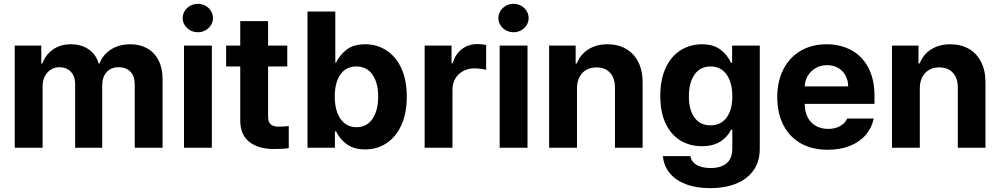

<svg xmlns="http://www.w3.org/2000/svg" viewBox="-20 -767 5193 997"><path d="M56.6 -530.3H194.3V-437.5H200.2Q217.3 -483.9 255.9 -510.5Q294.4 -537.1 347.7 -537.1Q402.3 -537.1 440.7 -510.5Q479 -483.9 492.2 -437.5H497.1Q514.2 -483.4 556.6 -510.3Q599.1 -537.1 657.2 -537.1Q706.5 -537.1 744.4 -515.9Q782.2 -494.6 803.2 -453.9Q824.2 -413.1 824.2 -356.4V0H679.7V-328.1Q679.7 -372.1 657 -395Q634.3 -418 596.7 -418Q556.2 -418 533.4 -392.3Q510.7 -366.7 510.7 -324.2V0H370.1V-332Q370.1 -371.1 347.7 -394.5Q325.2 -418 288.1 -418Q263.7 -418 243.9 -405.5Q224.1 -393.1 212.6 -370.6Q201.2 -348.1 201.2 -318.4V0H56.6Z M935.5 -530.3H1080.1V0H935.5ZM928.7 -672.9Q928.7 -692.9 939.2 -710Q949.7 -727.1 968 -737.1Q986.3 -747.1 1007.8 -747.1Q1028.8 -747.1 1046.9 -737.1Q1064.9 -727.1 1075.4 -710Q1085.9 -692.9 1085.9 -672.9Q1085.9 -653.3 1075.4 -636.5Q1064.9 -619.6 1046.9 -609.6Q1028.8 -599.6 1007.8 -599.6Q986.3 -599.6 968 -609.6Q949.7 -619.6 939.2 -636.5Q928.7 -653.3 928.7 -672.9Z M1471.7 -421.9H1372.1V-163.1Q1372.1 -133.8 1384.8 -122.1Q1397.5 -110.4 1421.9 -109.4Q1453.1 -109.4 1479.5 -112.3V2Q1453.6 6.8 1402.3 6.8Q1320.8 6.8 1273.9 -30.8Q1227.1 -68.4 1227.5 -142.6V-421.9H1154.3V-530.3H1227.5V-657.2H1372.1V-530.3H1471.7Z M1576.7 -707H1721.2V-441.4H1725.1Q1744.1 -481.9 1780.3 -509.5Q1816.4 -537.1 1876.5 -537.1Q1936.5 -537.1 1985.6 -506.1Q2034.7 -475.1 2063.5 -413.8Q2092.3 -352.5 2092.3 -264.6Q2092.3 -178.7 2064 -116.9Q2035.6 -55.2 1986.8 -23.2Q1938 8.8 1876.5 8.8Q1817.4 8.8 1780.5 -18.3Q1743.7 -45.4 1725.1 -85H1719.2V0H1576.7ZM1830.6 -106.4Q1884.8 -106.4 1914.3 -149.9Q1943.8 -193.4 1943.8 -265.6Q1943.8 -336.9 1914.3 -379.4Q1884.8 -421.9 1830.6 -421.9Q1776.9 -421.9 1747.6 -380.1Q1718.3 -338.4 1718.3 -265.6Q1718.3 -217.8 1731.4 -181.9Q1744.6 -146 1770 -126.2Q1795.4 -106.4 1830.6 -106.4Z M2185.1 -530.3H2324.7V-438.5H2330.6Q2344.7 -486.8 2378.9 -512.5Q2413.1 -538.1 2458.5 -538.1Q2483.4 -538.1 2504.4 -533.2V-404.3Q2493.7 -407.2 2475.6 -409.7Q2457.5 -412.1 2442.9 -412.1Q2410.6 -412.1 2384.8 -397.9Q2358.9 -383.8 2344.2 -358.6Q2329.6 -333.5 2329.6 -301.8V0H2185.1Z M2574.7 -530.3H2719.2V0H2574.7ZM2567.9 -672.9Q2567.9 -692.9 2578.4 -710Q2588.9 -727.1 2607.2 -737.1Q2625.5 -747.1 2647 -747.1Q2668 -747.1 2686 -737.1Q2704.1 -727.1 2714.6 -710Q2725.1 -692.9 2725.1 -672.9Q2725.1 -653.3 2714.6 -636.5Q2704.1 -619.6 2686 -609.6Q2668 -599.6 2647 -599.6Q2625.5 -599.6 2607.2 -609.6Q2588.9 -619.6 2578.4 -636.5Q2567.9 -653.3 2567.9 -672.9Z M2976.1 0H2831.5V-530.3H2969.2V-437.5H2975.1Q2993.7 -484.4 3035.2 -510.7Q3076.7 -537.1 3134.3 -537.1Q3189.5 -537.1 3231 -513.2Q3272.5 -489.3 3294.9 -444.1Q3317.4 -398.9 3316.9 -337.9V0H3173.3V-312.5Q3173.3 -361.3 3147.9 -389.2Q3122.6 -417 3077.6 -417Q3031.2 -417 3003.7 -387.7Q2976.1 -358.4 2976.1 -306.6Z M3422.4 43.9H3564.9Q3570.8 74.7 3598.4 90.1Q3626 105.5 3670.4 105.5Q3723.6 105.5 3753.2 80.8Q3782.7 56.2 3782.7 2.9V-93.8H3775.9Q3759.3 -57.1 3721.4 -32.5Q3683.6 -7.8 3624.5 -7.8Q3563 -7.8 3514.2 -36.9Q3465.3 -65.9 3437 -124.5Q3408.7 -183.1 3408.7 -268.6Q3408.7 -355.5 3437.5 -416Q3466.3 -476.6 3515.4 -506.8Q3564.5 -537.1 3624.5 -537.1Q3684.6 -537.1 3721.2 -509.3Q3757.8 -481.4 3775.9 -441.4H3781.7V-530.3H3925.3V5.9Q3925.3 71.8 3892.6 117.7Q3859.9 163.6 3801.8 186.8Q3743.7 210 3667.5 210Q3595.2 210 3541.5 189.5Q3487.8 168.9 3457.3 131.6Q3426.8 94.2 3422.4 43.9ZM3782.7 -266.6Q3782.7 -338.4 3752.9 -380.1Q3723.1 -421.9 3669.4 -421.9Q3615.7 -421.9 3586.4 -379.6Q3557.1 -337.4 3557.1 -266.6Q3557.1 -196.8 3586.2 -156.5Q3615.2 -116.2 3669.4 -116.2Q3723.1 -116.2 3752.9 -156Q3782.7 -195.8 3782.7 -266.6Z M4016.1 -262.7Q4016.1 -344.2 4047.6 -406.5Q4079.1 -468.8 4137.2 -502.9Q4195.3 -537.1 4272 -537.1Q4343.3 -537.1 4399.7 -507.1Q4456.1 -477.1 4488.5 -416.5Q4521 -356 4521 -268.6V-227.5H4158.7Q4158.7 -188 4173.6 -158.7Q4188.5 -129.4 4216.1 -113.5Q4243.7 -97.7 4280.8 -97.7Q4316.4 -97.7 4342.3 -112.1Q4368.2 -126.5 4379.4 -151.4H4517.1Q4506.8 -102.5 4475.1 -65.9Q4443.4 -29.3 4392.8 -9.3Q4342.3 10.7 4277.8 10.7Q4197.3 10.7 4138.4 -22.5Q4079.6 -55.7 4047.9 -117.4Q4016.1 -179.2 4016.1 -262.7ZM4384.3 -318.4Q4384.3 -350.1 4370.4 -375.2Q4356.4 -400.4 4331.5 -414.6Q4306.6 -428.7 4274.9 -428.7Q4242.7 -428.7 4216.6 -414.1Q4190.4 -399.4 4175 -374Q4159.7 -348.6 4158.7 -318.4Z M4756.3 0H4611.8V-530.3H4749.5V-437.5H4755.4Q4773.9 -484.4 4815.4 -510.7Q4856.9 -537.1 4914.6 -537.1Q4969.7 -537.1 5011.2 -513.2Q5052.7 -489.3 5075.2 -444.1Q5097.7 -398.9 5097.2 -337.9V0H4953.6V-312.5Q4953.6 -361.3 4928.2 -389.2Q4902.8 -417 4857.9 -417Q4811.5 -417 4783.9 -387.7Q4756.3 -358.4 4756.3 -306.6Z"/></svg>

Font: WEMIX Pretendard
Style: Bold
Weight: 700
Designer: Base glyphs from Inter by Rasmus Andersson; Hangeul glyphs from Noto Sans CJK(Source Han Sans) by Jang Soo-young and Kan
Foundry: Kil Hyung-jin
Version: Version 1.000